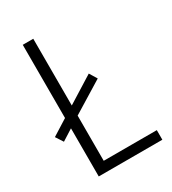

<svg xmlns="http://www.w3.org/2000/svg" viewBox="-175 -808 809 902"><g transform="rotate(-30 229.5 -357.0)"><path d="M92 0V-261L32 -223L6 -263L92 -317V-714H149V-352L293 -442L318 -401L149 -297V-52H437V0Z"/></g></svg>

Font: Noto Sans Myanmar SemiCondensed Light
Style: Regular
Weight: 300
Width: 4
Designer: Monotype Design Team
Foundry: Monotype Imaging Inc.
Version: Version 2.107; ttfautohint (v1.8.4.7-5d5b)